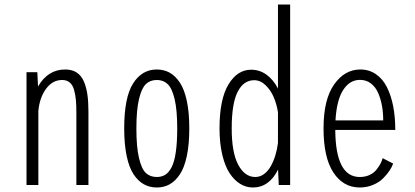

<svg xmlns="http://www.w3.org/2000/svg" viewBox="-20 -820 1840 851"><path d="M97.5 0V-500H145.5L148.5 -436.5Q192 -512 269 -512Q299.5 -512 320 -498.5Q340.5 -485 351.8 -458.8Q363 -432.5 367.5 -400.2Q372 -368 372 -324V0H318.5V-319.5Q318.5 -353 316.5 -375.8Q314.5 -398.5 308.5 -420.8Q302.5 -443 289.2 -454.2Q276 -465.5 255.5 -465.5Q213 -465.5 184.2 -426.5Q155.5 -387.5 150 -328V0Z M530.5 -251Q530.5 -388 569.8 -450Q609 -512 675 -512Q706.5 -512 731.8 -498Q757 -484 777 -454.2Q797 -424.5 808 -373Q819 -321.5 819 -251Q819 -180 808 -128.2Q797 -76.5 777 -46.8Q757 -17 731.8 -3Q706.5 11 675 11Q643.5 11 618 -3Q592.5 -17 572.5 -46.8Q552.5 -76.5 541.5 -128.2Q530.5 -180 530.5 -251ZM675 -35.5Q696.5 -35.5 712.5 -45.5Q728.5 -55.5 740.8 -79.2Q753 -103 759.2 -145.8Q765.5 -188.5 765.5 -251Q765.5 -332 754 -380.5Q742.5 -429 723.2 -447.2Q704 -465.5 675 -465.5Q645.5 -465.5 626.5 -447.2Q607.5 -429 596 -380.5Q584.5 -332 584.5 -251Q584.5 -168.5 596 -119.8Q607.5 -71 626.5 -53.2Q645.5 -35.5 675 -35.5Z M1266 0H1215.5L1212.5 -68.5Q1173 11 1100.5 11Q1071 11 1045 -4.8Q1019 -20.5 998.2 -51.5Q977.5 -82.5 965.2 -134Q953 -185.5 953 -251Q953 -380 992.5 -445.5Q1032 -511 1093 -511Q1131 -511 1161.5 -488.8Q1192 -466.5 1212 -427.5V-800H1266ZM1007 -251Q1007 -143.5 1036 -89.5Q1065 -35.5 1111.5 -35.5Q1132.5 -35.5 1150.2 -48.5Q1168 -61.5 1180.2 -83.5Q1192.5 -105.5 1200.5 -131.5Q1208.5 -157.5 1212 -186.5V-322.5Q1206.5 -358 1193.2 -389.2Q1180 -420.5 1157 -442.5Q1134 -464.5 1106.5 -464.5Q1059.5 -464.5 1033.2 -412.8Q1007 -361 1007 -251Z M1722.5 -95Q1717.5 -80.5 1707 -64.5Q1696.5 -48.5 1679 -30.5Q1661.5 -12.5 1634 -0.8Q1606.5 11 1574.5 11Q1501.5 11 1457.8 -55.2Q1414 -121.5 1414 -251Q1414 -379 1460.8 -445.5Q1507.5 -512 1577 -512Q1616 -512 1646.2 -491.2Q1676.5 -470.5 1695 -433.5Q1713.5 -396.5 1722.8 -348.8Q1732 -301 1732 -244H1466Q1467.5 -35.5 1574.5 -35.5Q1598.5 -35.5 1617.5 -44.2Q1636.5 -53 1648 -67.2Q1659.5 -81.5 1666 -93.8Q1672.5 -106 1676 -119ZM1575.5 -466Q1530 -466 1501 -421Q1472 -376 1467 -286.5H1678.5Q1678.5 -320 1673.2 -350Q1668 -380 1656.5 -407Q1645 -434 1624.2 -450Q1603.5 -466 1575.5 -466Z"/></svg>

Font: League Mono Condensed UltraLight
Style: Regular
Weight: 200
Width: 1
Designer: Tyler Finck
Foundry: The League of Moveable Type / Tyler Finck
Version: Version 2.210